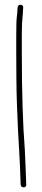

<svg xmlns="http://www.w3.org/2000/svg" viewBox="-20 -669 183 827"><path d="M80 -636C80 -643.6 76.5 -647.8 69.4 -648.5C62.4 -649.2 57.9 -645.7 56 -638L55 -626C55 -618.7 54.2 -609 52.5 -597C50.8 -585 50 -557 50 -513V-440C50 -412.7 50.2 -378.2 50.5 -336.5C50.8 -294.8 51.7 -255.2 53 -217.5C54.3 -179.8 55.8 -144 57.5 -110C59.2 -76 60.8 -46.5 62.5 -21.5C64.2 3.5 65.3 26 66 46C66.7 66 67.3 84.3 68 101L69 127C70.5 134.3 74.8 138 82 138C85.3 138 88.2 136.8 90.5 134.5C92.8 132.2 93.7 129.3 93 126L92 100C91.3 83.3 90.7 65 90 45C89.3 25 88.3 2.3 87 -23C78.3 -132.8 74 -271.8 74 -440V-527C74 -557.7 75.2 -582.3 77.5 -601C78.5 -609 79 -617 79 -625Z"/></svg>

Font: Proton
Style: SeBd
Weight: 500
Version: Version 1.017